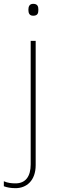

<svg xmlns="http://www.w3.org/2000/svg" viewBox="-70 -741 297 1001"><path d="M78 -690C78 -673 83 -659 103 -659C127 -659 130 -673 130 -690C130 -706 127 -721 103 -721C83 -721 78 -706 78 -690ZM11 240C68 240 116 201 116 120V-528H90V116C90 178 64 215 11 215C-9 215 -30 213 -50 204V230C-34 236 -14 240 11 240Z"/></svg>

Font: Noto Sans Lao UI Thin
Style: Regular
Weight: 100
Designer: Monotype Design Team
Foundry: Monotype Imaging Inc.
Version: Version 2.000